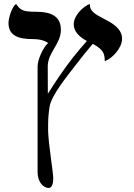

<svg xmlns="http://www.w3.org/2000/svg" viewBox="-20 -637 675 970"><path d="M223.1 23.4C223.1 -41 223.6 -45.4 230 -95.2C237.8 -155.8 327.1 -261.7 364.7 -311.5C391.6 -347.2 419.9 -381.3 448.7 -415.5C504.9 -385.3 508.8 -363.8 509.3 -327.6C550.3 -344.2 596.7 -395 596.7 -441.9C596.7 -479.5 569.3 -508.8 517.1 -535.6C455.6 -567.4 433.6 -579.6 433.6 -617.2C397 -602.5 352.5 -557.1 352.5 -514.2C352.5 -481.9 374.5 -454.1 418.9 -429.7C395.5 -403.8 371.1 -375 345.7 -342.8C302.2 -287.1 256.8 -219.2 221.7 -163.1C221.2 -193.4 221.2 -239.3 221.2 -301.3C221.2 -372.6 287.6 -413.6 287.6 -486.8C287.6 -555.7 236.8 -577.6 162.6 -577.6C93.8 -577.6 83.5 -585.9 61 -617.2C40.5 -603 22.9 -546.4 22.9 -520.5C22.9 -454.6 77.6 -439.5 144 -439.5C182.1 -439.5 206.5 -431.6 223.1 -419.9C197.3 -396.5 169.9 -335.9 169.9 -300.8V233.9C169.9 277.3 195.3 312.5 226.1 312.5C243.2 312.5 249 288.1 249 264.2C249 232.4 224.6 91.8 223.1 23.4Z"/></svg>

Font: Cardo
Style: Italic
Weight: 400
Designer: David J. Perry
Foundry: David J. Perry
Version: Version 0.99